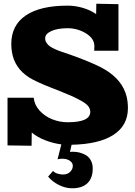

<svg xmlns="http://www.w3.org/2000/svg" viewBox="-20 -760 720 1021"><path d="M609.9 -737.8V-490.2H481Q481 -494.1 481.4 -502Q481.9 -509.8 481.9 -514.2Q481.9 -555.2 437.3 -582.5Q392.6 -609.9 339.8 -609.9Q286.1 -609.9 253.2 -595Q220.2 -580.1 220.2 -556.2Q220.2 -543 227.3 -532.2Q234.4 -521.5 244.9 -513.9Q255.4 -506.3 273.9 -498Q292.5 -489.7 309.1 -484.4Q325.7 -479 352.3 -469.7Q378.9 -460.4 397.9 -453.1Q493.2 -416.5 534.7 -392.1Q632.3 -335 653.8 -244.6Q660.2 -216.3 660.2 -185.1Q660.2 -92.8 583.5 -43Q506.8 6.8 360.8 9.8L352.1 47.9Q354 47.9 358.9 47.4Q363.8 46.9 366.2 46.9Q385.7 46.9 403.3 51.3Q420.9 55.7 437.3 65.4Q453.6 75.2 463.4 93.5Q473.1 111.8 473.1 136.2Q473.1 187 445.1 214.1Q417 241.2 363.8 241.2Q327.6 241.2 293 223.6Q258.3 206.1 235.8 179.2L262.2 148.9Q270 158.7 285.9 163.3Q301.8 168 314.9 168Q338.9 168 353 153.8Q367.2 139.6 367.2 122.1Q367.2 106 351.6 95Q335.9 84 311 84Q299.3 84 286.1 86.9L306.2 7.8Q263.2 2.4 220.5 -14.2Q177.7 -30.8 148.9 -55.2L147.9 15.1L20 13.2V-240.2H159.2Q163.1 -201.7 190.9 -171.4Q218.8 -141.1 258.3 -125.5Q297.9 -109.9 339.8 -109.9Q460 -109.9 460 -165Q460 -181.2 449.5 -195.1Q439 -209 411.9 -223.9Q384.8 -238.8 366.5 -247.1Q348.1 -255.4 304.7 -272.9Q301.3 -274.4 299.1 -275.4Q296.9 -276.4 293.7 -277.6Q290.5 -278.8 288.1 -279.8Q276.9 -284.2 253.9 -293Q170.4 -325.7 134.8 -348.1Q57.1 -397.9 43.5 -483.4Q40 -503.4 40 -525.9Q40 -625.5 116.9 -677.7Q193.8 -730 339.8 -730Q379.4 -730 419.9 -718.3Q460.4 -706.5 491.2 -685.1L492.2 -740.2Z"/></svg>

Font: Zantroke
Style: Regular
Weight: 500
Foundry: gluk
Version: Version 0.36